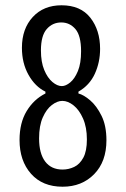

<svg xmlns="http://www.w3.org/2000/svg" viewBox="-20 -693 477 727"><path d="M217 14Q141 14 97.5 -35Q54 -84 54 -163Q54 -228 81 -272.5Q108 -317 152 -339V-346Q113 -365 88 -409.5Q63 -454 63 -512Q63 -584 104 -628.5Q145 -673 213 -673Q285 -673 322 -626Q359 -579 359 -508Q359 -457 339 -413.5Q319 -370 277 -346V-339Q297 -334 321.5 -313Q346 -292 364.5 -254.5Q383 -217 383 -162Q383 -81 336.5 -33.5Q290 14 217 14ZM214 -367Q229 -367 246 -381Q263 -395 275 -424Q287 -453 287 -499Q287 -558 265.5 -583Q244 -608 212 -608Q179 -608 157 -583Q135 -558 135 -502Q135 -458 147.5 -428Q160 -398 178.5 -382.5Q197 -367 214 -367ZM217 -51Q240 -51 261 -61Q282 -71 295.5 -96Q309 -121 309 -165Q309 -211 294.5 -244Q280 -277 258.5 -294Q237 -311 216 -311Q197 -311 176.5 -295.5Q156 -280 142 -248.5Q128 -217 128 -169Q128 -112 151 -81.5Q174 -51 217 -51Z"/></svg>

Font: Bricolage Grotesque 12pt Condensed Light
Style: Regular
Weight: 300
Width: 3
Designer: Mathieu Triay
Foundry: Atelier Triay
Version: Version 1.001; ttfautohint (v1.8.4.7-5d5b);gftools[0.9.33.de